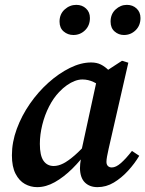

<svg xmlns="http://www.w3.org/2000/svg" viewBox="-20 -756 598 790"><path d="M133 14Q106 14 82.5 1Q59 -12 44 -41Q29 -70 29 -117Q29 -171 49 -225.5Q69 -280 103 -329Q137 -378 179.5 -416Q222 -454 267.5 -476.5Q313 -499 355 -499Q378 -499 395 -490.5Q412 -482 427 -467Q442 -452 456 -432L407 -391Q387 -408 365 -418.5Q343 -429 319 -429Q304 -429 288 -423Q272 -417 255.5 -405.5Q239 -394 223 -377Q200 -353 182 -318Q164 -283 154 -242.5Q144 -202 144 -164Q144 -116 159 -94.5Q174 -73 201 -73Q220 -73 240.5 -83.5Q261 -94 287.5 -117Q314 -140 346 -177L353 -141H344Q313 -97 277.5 -62Q242 -27 205.5 -6.5Q169 14 133 14ZM381 14Q349 14 329.5 -5Q310 -24 309 -63Q309 -73 310 -82Q311 -91 312.5 -100Q314 -109 316 -119L312 -122L382 -444L393 -448L482 -506L508 -498L427 -144Q423 -126 420.5 -112.5Q418 -99 418 -90Q418 -79 424 -73Q430 -67 440 -67Q457 -67 477.5 -85Q498 -103 523 -135L553 -115Q534 -83 507 -53.5Q480 -24 448.5 -5Q417 14 381 14ZM282 -612Q259 -612 242 -626.5Q225 -641 225 -667Q225 -698 246 -717Q267 -736 294 -736Q318 -736 334 -721Q350 -706 350 -682Q350 -651 330 -631.5Q310 -612 282 -612ZM490 -612Q468 -612 451.5 -626.5Q435 -641 435 -667Q435 -698 455.5 -717Q476 -736 502 -736Q526 -736 542 -721Q558 -706 558 -682Q558 -651 538 -631.5Q518 -612 490 -612Z"/></svg>

Font: Source Serif 4 18pt SemiBold
Style: Italic
Weight: 600
Italic angle: -12°
Designer: Frank Grießhammer
Foundry: Adobe Systems Incorporated
Version: Version 4.004;hotconv 1.0.116;makeotfexe 2.5.65601